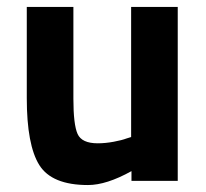

<svg xmlns="http://www.w3.org/2000/svg" viewBox="-20 -520 593 552"><path d="M357 -500H491V0H358V-28Q286 12 233 12Q129 12 93 -45.5Q57 -103 57 -238V-500H191V-236Q191 -162 203 -135Q215 -108 261 -108Q283 -108 307 -112.5Q331 -117 344 -122L357 -126Z"/></svg>

Font: TitilliumText
Style: ExtraBold
Weight: 800
Designer: Accademia di Belle Arti di Urbino and others
Foundry: Accademia di Belle Arti di Urbino and others.
Version: Version 60.001